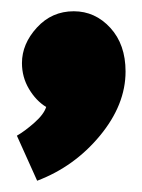

<svg xmlns="http://www.w3.org/2000/svg" viewBox="-20 -167 253 341"><path d="M111 -147Q149 -147 176 -117.5Q203 -88 203 -40Q203 19 157.5 74Q112 129 46 154L10 74Q24 66 41 51Q58 36 62 23Q44 12 31.5 -9Q19 -30 19 -55Q19 -89 45.5 -118Q72 -147 111 -147Z"/></svg>

Font: Palanquin Dark
Style: Bold
Weight: 700
Designer: Pria Ravichandran
Version: Version 1.000